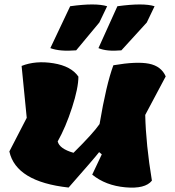

<svg xmlns="http://www.w3.org/2000/svg" viewBox="-20 -842 786 862"><path d="M100 -313 77 -546Q140 -571 220 -558Q300 -545 332 -498Q332 -447 303.5 -359Q275 -271 239 -207Q247 -174 310 -156Q398 -243 427 -285Q457 -463 489 -549Q594 -567 649 -556Q704 -545 724 -499L632 -326Q635 -194 662 -31Q632 7 543 -1Q454 -9 394 -58L437 -149L425 -159Q406 -134 288 0Q52 -26 22 -162ZM426 -741 322 -616Q248 -610 206 -626L295 -814Q409 -830 461 -814ZM639 -741 525 -616Q459 -610 422 -626L507 -814Q624 -830 674 -814Z"/></svg>

Font: Tillana ExtraBold
Style: Regular
Weight: 800
Designer: Lipi Raval (Devanagari, Latin), Jonny Pinhorn (Latin)
Foundry: Indian Type Foundry
Version: Version 2.003;PS 1.0;hotconv 1.0.79;makeotf.lib2.5.61930; tt